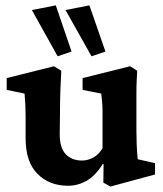

<svg xmlns="http://www.w3.org/2000/svg" viewBox="-20 -681 608 714"><path d="M492.2 -88.9 556.6 -74.2V-32.2L390.6 12.7L364.3 -2L365.2 -70.3L362.3 -71.3Q334 -26.4 301.3 -8.3Q268.6 9.8 233.4 9.8Q163.1 9.8 119.1 -34.7Q75.2 -79.1 75.2 -167V-250Q75.2 -271.5 74.2 -292Q73.2 -312.5 71.3 -333L4.9 -346.7V-390.6L180.7 -434.6L208 -418Q206.1 -388.7 204.6 -347.7Q203.1 -306.6 203.1 -263.7L202.1 -181.6Q202.1 -130.9 224.6 -107.4Q247.1 -84 285.2 -84Q305.7 -84 326.2 -94.7Q346.7 -105.5 361.3 -129.9V-223.6Q361.3 -248 361.3 -266.1Q361.3 -284.2 359.9 -300.3Q358.4 -316.4 356.4 -333L287.1 -346.7V-390.6L463.9 -434.6L490.2 -418Q489.3 -401.4 488.3 -380.9Q487.3 -360.4 487.3 -334Q487.3 -307.6 487.3 -272.5V-194.3Q487.3 -170.9 488.3 -144Q489.3 -117.2 492.2 -88.9ZM320.3 -471.7 223.6 -643.6 312.5 -661.1 372.1 -489.3ZM194.3 -471.7 98.6 -643.6 187.5 -661.1 246.1 -489.3Z"/></svg>

Font: Crimson Pro ExtraLight
Style: Bold
Weight: 700
Version: Version 1.002